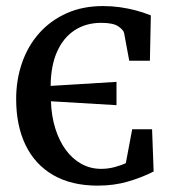

<svg xmlns="http://www.w3.org/2000/svg" viewBox="-20 -586 559 618"><path d="M294.5 11.5Q210 11.5 151.2 -22.5Q92.5 -56.5 62.2 -119.2Q32 -182 32 -267Q32 -329.5 51 -384Q70 -438.5 106.2 -479.2Q142.5 -520 194.2 -543.2Q246 -566.5 311.5 -566.5Q339.5 -566.5 366 -562.8Q392.5 -559 417.2 -552.5Q442 -546 465.5 -536.5L462.5 -390.5H396L379.5 -479.5Q377.5 -489.5 361 -501Q344.5 -512.5 306 -512.5Q257 -512.5 220.5 -488.8Q184 -465 163.8 -419.8Q143.5 -374.5 143 -309.5L355 -322.5V-247.5L144 -260Q145.5 -212.5 158 -172.5Q170.5 -132.5 191.8 -103.5Q213 -74.5 242 -58.5Q271 -42.5 305.5 -42.5Q328.5 -42.5 350.2 -48.5Q372 -54.5 385 -61L405.5 -170H469.5L474.5 -34Q437.5 -15 392.5 -1.8Q347.5 11.5 294.5 11.5Z"/></svg>

Font: Merriweather 24pt Medium
Style: Regular
Weight: 500
Designer: Eben Sorkin
Foundry: Eben Sorkin
Version: Version 2.100